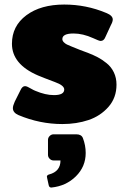

<svg xmlns="http://www.w3.org/2000/svg" viewBox="-20 -537 565 857"><path d="M219.2 62.5H320.8Q343.3 62.5 350 79.2Q362.5 111.7 362.5 145.8Q362.5 206.7 318.8 250Q275 293.3 210 300H208.3Q200 300 197.5 290L190 255.8Q190 255 190 253.3L189.2 252.5Q189.2 244.2 199.2 241.7Q250 228.3 250 179.2H219.2Q209.2 179.2 201.7 171.7Q194.2 164.2 194.2 154.2V87.5Q194.2 77.5 201.7 70Q209.2 62.5 219.2 62.5ZM33.3 -341.7Q33.3 -420.8 97.5 -468.8Q161.7 -516.7 266.7 -516.7Q365 -516.7 454.2 -479.2Q483.3 -467.5 483.3 -450Q483.3 -440 475 -425L450 -370.8Q443.3 -354.2 429.2 -354.2Q422.5 -354.2 395.8 -366.7Q350 -387.5 308.3 -387.5Q258.3 -387.5 258.3 -362.5Q258.3 -355 265 -348.3Q271.7 -341.7 278.8 -338.3Q285.8 -335 300 -329.2Q335.8 -314.2 375 -300Q398.3 -290.8 416.7 -281.2Q435 -271.7 455.8 -255Q476.7 -238.3 488.3 -213.8Q500 -189.2 500 -159.2Q500 -100.8 464.2 -60Q428.3 -19.2 375 -1.2Q321.7 16.7 258.3 16.7Q157.5 16.7 62.5 -23.3Q37.5 -34.2 37.5 -54.2Q37.5 -65 45.8 -83.3L70.8 -133.3Q79.2 -152.5 91.7 -152.5Q96.7 -152.5 103.8 -149.2Q110.8 -145.8 120.8 -140Q130.8 -134.2 137.5 -131.7Q182.5 -112.5 220.8 -112.5Q266.7 -112.5 266.7 -137.5Q266.7 -155.8 225 -170.8Q169.2 -191.7 150 -200Q33.3 -250 33.3 -341.7Z"/></svg>

Font: BoonTook Mon
Style: Regular
Weight: 400
Designer: Sungsit Sawaiwan
Foundry: FontUni
Version: Version 3.0